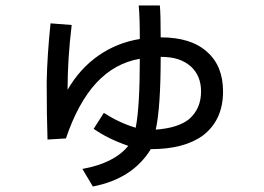

<svg xmlns="http://www.w3.org/2000/svg" viewBox="-20 -570 960 699"><path d="M280 45Q396 24 447 -39Q372 -65 321 -101L358 -159Q416 -122 474 -105Q489 -180 489 -356Q397 -340 330.5 -268Q264 -196 220 -66L153 -62Q150 -149 150 -273Q152 -370 164 -485L241 -479Q226 -356 226 -243Q271 -321 339 -368Q407 -415 489 -428Q489 -509 485 -550H562Q565 -518 565 -434Q676 -434 734 -381Q792 -330 792 -237Q792 -133 719 -77Q651 -27 529 -27Q463 81 318 109ZM668 -136Q712 -174 712 -237Q712 -293 676 -327Q656 -345 629.5 -354Q603 -363 565 -363Q565 -179 547 -98Q628 -104 668 -136Z"/></svg>

Font: LINE Seed Sans KR Regular
Style: Regular
Weight: 400
Designer: LINE VX Design & Sandoll Inc & Dalton Maag Ltd
Foundry: Sandoll Inc.
Version: Version 1.000